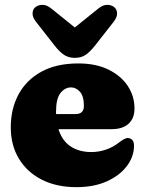

<svg xmlns="http://www.w3.org/2000/svg" viewBox="-20 -759 600 793"><path d="M535.5 -311Q535.5 -270 510.8 -247.8Q486 -225.5 441.5 -225.5H221.5Q236.5 -177.5 271.8 -154.2Q307 -131 357.5 -131Q388 -131 417.5 -141Q447 -151 471 -170Q496.5 -190 509 -189Q518 -188.5 525.8 -181.5Q533.5 -174.5 533.5 -157Q533.5 -112.5 504.2 -73.5Q475 -34.5 421.8 -10.2Q368.5 14 295.5 14Q213.5 14 152.5 -17Q91.5 -48 58 -103.8Q24.5 -159.5 24.5 -233Q24.5 -309.5 56.5 -369Q88.5 -428.5 150.8 -462.8Q213 -497 303.5 -497Q376 -497 428 -471.5Q480 -446 507.8 -403.8Q535.5 -361.5 535.5 -311ZM211.5 -298.5Q211.5 -293 211.5 -288H292.5Q326.5 -288 326.5 -321.5Q326.5 -362 310.2 -380Q294 -398 273.5 -398Q248.5 -398 230 -375Q211.5 -352 211.5 -298.5ZM373 -571.5Q354 -547 335.2 -533.5Q316.5 -520 289 -520Q261.5 -520 242.8 -533.5Q224 -547 205 -571.5L129 -668.5Q114 -687.5 114.5 -703.5Q115 -719.5 124.5 -728Q136 -738.5 154.2 -739Q172.5 -739.5 191 -724.5L289 -645.5L387 -724.5Q406 -739.5 424 -739Q442 -738.5 453.5 -728Q463 -719.5 463.5 -703.5Q464 -687.5 449 -668.5Z"/></svg>

Font: Fraunces 9pt SuperSoft Black
Style: Regular
Weight: 900
Version: Version 1.000;[b76b70a41]